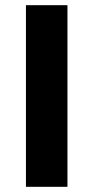

<svg xmlns="http://www.w3.org/2000/svg" viewBox="-20 -720 360 740"><path d="M240 -700V0H80V-700Z"/></svg>

Font: Goli Bold
Style: Regular
Weight: 700
Designer: jaikishan Patel
Foundry: MagicType
Version: Version 1.000